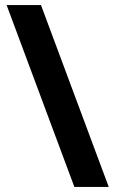

<svg xmlns="http://www.w3.org/2000/svg" viewBox="-20 -734 453 754"><path d="M272 0H407L141 -714H6Z"/></svg>

Font: Noto Sans Adlam
Style: Bold
Weight: 700
Designer: Mark Jamra, Neil Patel
Foundry: JamraPatel LLC
Version: Version 3.001